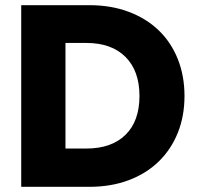

<svg xmlns="http://www.w3.org/2000/svg" viewBox="-20 -722 767 742"><path d="M325 -702Q409 -702 477 -676.5Q545 -651 593 -605Q641 -559 667 -494Q693 -429 693 -351Q693 -273 667 -208.5Q641 -144 593 -97.5Q545 -51 477 -25.5Q409 0 325 0H62V-702ZM314 -148Q411 -148 465 -201Q519 -254 519 -351Q519 -448 465 -502Q411 -556 314 -556H233V-148Z"/></svg>

Font: SVN-Poppins
Style: Bold
Weight: 700
Designer: Ninad Kale (Devanagari), Jonny Pinhorn (Latin)
Foundry: Indian Type Foundry
Version: Version 3.200;PS 1.000;hotconv 16.6.54;makeotf.lib2.5.65590